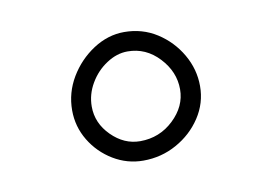

<svg xmlns="http://www.w3.org/2000/svg" viewBox="-41 -862 491 352"><g transform="rotate(-10 205.0 -686.0)"><path d="M327.1 -683.1Q327.1 -651.4 309.6 -624.8Q292 -598.1 263.4 -582.3Q234.9 -566.4 201.2 -566.4Q171.4 -566.4 145.5 -582Q119.6 -597.7 104 -623.5Q88.4 -649.4 88.4 -679.7Q88.4 -712.4 105.2 -740.7Q122.1 -769 149.4 -786.9Q176.8 -804.7 207 -804.7Q240.7 -804.7 267.8 -787.4Q294.9 -770 311 -742.2Q327.1 -714.4 327.1 -683.1ZM290 -683.6Q290 -716.3 265.6 -742.4Q241.2 -768.6 207 -768.6Q187 -768.6 168 -756.1Q148.9 -743.7 137 -723.4Q125 -703.1 125 -680.2Q125 -649.4 148.4 -626Q171.9 -602.5 201.7 -602.5Q237.8 -602.5 263.9 -627.2Q290 -651.9 290 -683.6Z"/></g></svg>

Font: Mikhak-DS2-FD Light
Style: Regular
Weight: 300
Designer: Amin Abedi
Version: Version 3.2